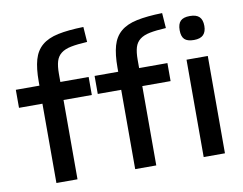

<svg xmlns="http://www.w3.org/2000/svg" viewBox="-85 -931 1327 1049"><g transform="rotate(-10 578.5 -407.0)"><path d="M1022 -639Q986 -639 970 -654.5Q954 -670 954 -705Q954 -740 970 -756Q986 -772 1022 -772Q1058 -772 1074.5 -755.5Q1091 -739 1091 -705Q1091 -673 1074.5 -656Q1058 -639 1022 -639ZM963 -540H1081V0H963ZM583 -440H453V-540H584V-563Q584 -636 597.5 -683.5Q611 -731 644.5 -759.5Q678 -788 734.5 -800Q791 -812 876 -814L882 -730Q827 -727 792 -720Q757 -713 736.5 -697Q716 -681 708 -654.5Q700 -628 700 -585V-540H857V-440H700V0H583ZM146 -440H16V-540H147V-563Q147 -636 160.5 -683.5Q174 -731 207.5 -759.5Q241 -788 297.5 -800Q354 -812 439 -814L445 -730Q390 -727 355 -720Q320 -713 299.5 -697Q279 -681 271 -654.5Q263 -628 263 -585V-540H420V-440H263V0H146Z"/></g></svg>

Font: Encode Sans Wide
Style: Medium
Weight: 500
Designer: Pablo Impallari, Andres Torresi
Foundry: Pablo Impallari, Andres Torresi
Version: Version 1.000; ttfautohint (v1.00) -l 8 -r 50 -G 200 -x 14 -